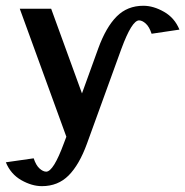

<svg xmlns="http://www.w3.org/2000/svg" viewBox="-25 -470 637 660"><path d="M273.9 23.9Q247.6 96.2 210.9 133.1Q174.3 169.9 119.1 169.9Q84.5 169.9 48.1 149.2Q11.7 128.4 -4.9 87.9L90.8 74.2Q98.6 98.1 110.8 109.1Q123 120.1 133.8 120.1Q158.7 120.1 194.8 22L203.1 0L43 -439.9H150.9L256.8 -148.9L313 -304.2Q339.4 -376.5 376 -413.3Q412.6 -450.2 467.8 -450.2Q502.4 -450.2 538.8 -429.4Q575.2 -408.7 591.8 -368.2L496.1 -354Q488.3 -377.9 476.1 -388.9Q463.9 -399.9 453.1 -399.9Q428.2 -399.9 392.1 -301.8Z"/></svg>

Font: Pfennig
Style: Bold
Weight: 700
Version: Version 20120410 ; ttfautohint (v0.8)